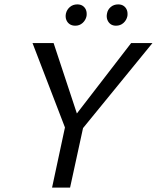

<svg xmlns="http://www.w3.org/2000/svg" viewBox="-20 -854 714 874"><path d="M336 -244 298 -296 577 -658H674ZM217 0 280 -294H363L299 0ZM286 -247 128 -658H224L344 -295ZM323 -737Q307 -737 296.5 -744.5Q286 -752 281.5 -764.5Q277 -777 280 -792Q284 -810 298 -822Q312 -834 332 -834Q347 -834 357 -827Q367 -820 371.5 -808.5Q376 -797 374 -781Q370 -762 356 -749.5Q342 -737 323 -737ZM508 -737Q493 -737 483 -744.5Q473 -752 468.5 -764.5Q464 -777 467 -792Q470 -810 484 -822Q498 -834 518 -834Q533 -834 543 -827Q553 -820 557.5 -808.5Q562 -797 560 -781Q556 -762 542 -749.5Q528 -737 508 -737Z"/></svg>

Font: Ysabeau Infant Medium
Style: Italic
Weight: 500
Italic angle: -12°
Designer: Christian Thalmann (Catharsis Fonts)
Version: Version 2.001;gftools[0.9.30]; featfreeze: ss01,ss02,lnum